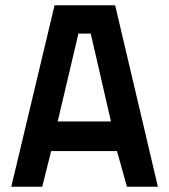

<svg xmlns="http://www.w3.org/2000/svg" viewBox="-20 -712 645 732"><path d="M23 0 188 -692H419L582 0H464L426 -136H175L141 0ZM279 -584 200 -249H403L326 -584Z"/></svg>

Font: TitilliumText22L Rg
Style: Bold
Weight: 700
Designer: Campivisivi
Foundry: Campivisivi
Version: 1.000